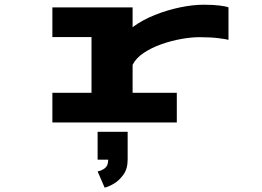

<svg xmlns="http://www.w3.org/2000/svg" viewBox="-20 -532 1140 834"><path d="M207.5 0V-129H377.5V-371H207.5V-500H556V-414Q598 -445 652.2 -466.8Q706.5 -488.5 762.2 -500Q818 -511.5 864.5 -511.5Q907 -511.5 935.2 -507.8Q963.5 -504 972.5 -500V-359Q962 -362 928.5 -366.2Q895 -370.5 846.5 -370.5Q811.5 -370.5 767.8 -362.8Q724 -355 680.8 -339.8Q637.5 -324.5 604 -302Q570.5 -279.5 556 -250.5V-129H748V0ZM404 161.5V40.5H534.5V161.5Q534.5 201 516.2 226.5Q498 252 474.5 265.8Q451 279.5 434.5 283L404 212.5Q421.5 209.5 435.8 198.5Q450 187.5 450 161.5Z"/></svg>

Font: Trispace Expanded
Style: Bold
Weight: 700
Width: 7
Designer: Tyler Finck
Foundry: Etcetera Type Company
Version: Version 1.210; ttfautohint (v1.8.3)